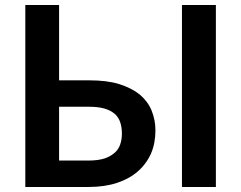

<svg xmlns="http://www.w3.org/2000/svg" viewBox="-20 -743 959 763"><path d="M214.8 -105H332.5Q369.1 -105 395.5 -113.3Q418 -120.6 436 -136.2Q451.2 -149.4 458 -169.9Q464.4 -189 464.4 -211.9Q464.4 -236.8 458 -256.3Q451.2 -277.3 436 -290.5Q418.9 -304.7 395.5 -311.5Q370.6 -318.8 333 -318.8H214.8ZM214.8 -423.8H333Q406.7 -423.8 454.1 -408.7Q504.4 -392.6 536.1 -366.7Q567.9 -339.4 582.5 -303.7Q597.7 -265.6 597.7 -225.6Q597.7 -173.8 580.1 -132.8Q561.5 -91.3 527.8 -62Q494.6 -32.7 444.8 -16.1Q395 0 332.5 0H80.6V-723.1H214.8ZM837.9 -723.1V0H703.1V-723.1Z"/></svg>

Font: Lato-SemiBold
Style: Bold
Weight: 500
Designer: Lukasz Dziedzic with Adam Twardoch and Botio Nikoltchev
Foundry: tyPoland Lukasz Dziedzic
Version: ""